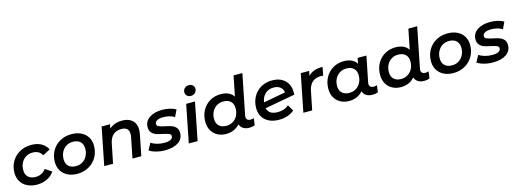

<svg xmlns="http://www.w3.org/2000/svg" viewBox="-5 -1698 7081 2632"><g transform="rotate(-15 3535.5 -382.5)"><path d="M34 -228Q34 -317 75 -388Q116 -459 188.5 -499.5Q261 -540 354 -540Q435 -540 493.5 -508.5Q552 -477 584 -415L477 -360Q440 -434 344 -434Q291 -434 249.5 -408.5Q208 -383 184 -337.5Q160 -292 160 -234Q160 -171 197 -135.5Q234 -100 302 -100Q348 -100 385 -118.5Q422 -137 448 -174L540 -112Q503 -56 438 -24.5Q373 7 296 7Q217 7 157.5 -22.5Q98 -52 66 -105Q34 -158 34 -228Z M607 -228Q607 -317 647.5 -388Q688 -459 760.5 -499.5Q833 -540 924 -540Q1002 -540 1061 -511Q1120 -482 1152 -429Q1184 -376 1184 -306Q1184 -217 1143 -146Q1102 -75 1029.5 -34Q957 7 866 7Q788 7 729.5 -22.5Q671 -52 639 -105Q607 -158 607 -228ZM1058 -300Q1058 -363 1021 -398.5Q984 -434 917 -434Q864 -434 822.5 -408.5Q781 -383 757 -337.5Q733 -292 733 -234Q733 -171 770 -135.5Q807 -100 874 -100Q927 -100 968.5 -125.5Q1010 -151 1034 -196.5Q1058 -242 1058 -300Z M1839 -360Q1839 -336 1832 -296L1773 0H1648L1706 -293Q1710 -313 1710 -334Q1710 -431 1603 -431Q1534 -431 1489 -392.5Q1444 -354 1428 -277L1372 0H1247L1353 -534H1472L1460 -475Q1532 -540 1644 -540Q1734 -540 1786.5 -493Q1839 -446 1839 -360Z M1889 -51 1941 -147Q1974 -123 2024 -109Q2074 -95 2127 -95Q2187 -95 2217.5 -111.5Q2248 -128 2248 -159Q2248 -183 2222.5 -194Q2197 -205 2142 -217Q2085 -228 2048.5 -240.5Q2012 -253 1985.5 -281.5Q1959 -310 1959 -360Q1959 -443 2028.5 -491.5Q2098 -540 2213 -540Q2268 -540 2320 -527.5Q2372 -515 2405 -494L2359 -398Q2326 -419 2284.5 -429Q2243 -439 2201 -439Q2142 -439 2111.5 -421Q2081 -403 2081 -374Q2081 -348 2107.5 -336.5Q2134 -325 2190 -313Q2246 -302 2282 -289.5Q2318 -277 2344 -249Q2370 -221 2370 -173Q2370 -87 2300 -40Q2230 7 2114 7Q2046 7 1984.5 -9.5Q1923 -26 1889 -51Z M2553 -534H2678L2572 0H2447ZM2569 -692Q2569 -726 2592.5 -749Q2616 -772 2654 -772Q2687 -772 2708 -752.5Q2729 -733 2729 -705Q2729 -668 2705.5 -645Q2682 -622 2644 -622Q2611 -622 2590 -642.5Q2569 -663 2569 -692Z M3290 -151Q3290 -124 3306 -110Q3322 -96 3350 -96Q3375 -96 3397 -105L3384 -6Q3351 7 3307 7Q3255 7 3220.5 -15Q3186 -37 3172 -77Q3136 -36 3086.5 -14.5Q3037 7 2977 7Q2911 7 2857.5 -21Q2804 -49 2773 -102.5Q2742 -156 2742 -228Q2742 -318 2781 -389Q2820 -460 2888.5 -500Q2957 -540 3042 -540Q3105 -540 3151.5 -519Q3198 -498 3224 -457L3281 -742H3406L3293 -175Q3290 -162 3290 -151ZM3192 -300Q3192 -363 3155 -398.5Q3118 -434 3051 -434Q2999 -434 2957 -408.5Q2915 -383 2891.5 -337.5Q2868 -292 2868 -234Q2868 -171 2905 -135.5Q2942 -100 3009 -100Q3061 -100 3103 -125.5Q3145 -151 3168.5 -196.5Q3192 -242 3192 -300Z M4018 -299Q4018 -281 4017 -272L3590 -194Q3611 -99 3740 -99Q3786 -99 3826.5 -113Q3867 -127 3894 -154L3946 -67Q3905 -30 3848 -11.5Q3791 7 3728 7Q3648 7 3588 -22Q3528 -51 3496 -104Q3464 -157 3464 -228Q3464 -316 3503 -387.5Q3542 -459 3612 -499.5Q3682 -540 3771 -540Q3883 -540 3950.5 -478Q4018 -416 4018 -299ZM3589 -277 3902 -335Q3896 -385 3859.5 -412.5Q3823 -440 3766 -440Q3694 -440 3647 -396Q3600 -352 3589 -277Z M4490 -540 4467 -421Q4450 -424 4436 -424Q4283 -424 4251 -263L4198 0H4073L4179 -534H4298L4284 -465Q4319 -506 4369.5 -523Q4420 -540 4490 -540Z M5145 -105 5132 -6Q5097 7 5054 7Q5001 7 4966 -15.5Q4931 -38 4919 -78Q4883 -37 4833.5 -15Q4784 7 4723 7Q4657 7 4603.5 -21Q4550 -49 4519 -102.5Q4488 -156 4488 -228Q4488 -317 4527.5 -388.5Q4567 -460 4635.5 -500Q4704 -540 4789 -540Q4917 -540 4971 -455L4986 -534H5111L5039 -175Q5036 -163 5036 -152Q5036 -125 5052 -110.5Q5068 -96 5098 -96Q5123 -96 5145 -105ZM4939 -300Q4939 -363 4902 -398.5Q4865 -434 4798 -434Q4745 -434 4703.5 -408.5Q4662 -383 4638 -337.5Q4614 -292 4614 -234Q4614 -171 4651 -135.5Q4688 -100 4755 -100Q4808 -100 4849.5 -125.5Q4891 -151 4915 -196.5Q4939 -242 4939 -300Z M5771 -151Q5771 -124 5787 -110Q5803 -96 5831 -96Q5856 -96 5878 -105L5865 -6Q5832 7 5788 7Q5736 7 5701.5 -15Q5667 -37 5653 -77Q5617 -36 5567.5 -14.5Q5518 7 5458 7Q5392 7 5338.5 -21Q5285 -49 5254 -102.5Q5223 -156 5223 -228Q5223 -318 5262 -389Q5301 -460 5369.5 -500Q5438 -540 5523 -540Q5586 -540 5632.5 -519Q5679 -498 5705 -457L5762 -742H5887L5774 -175Q5771 -162 5771 -151ZM5673 -300Q5673 -363 5636 -398.5Q5599 -434 5532 -434Q5480 -434 5438 -408.5Q5396 -383 5372.5 -337.5Q5349 -292 5349 -234Q5349 -171 5386 -135.5Q5423 -100 5490 -100Q5542 -100 5584 -125.5Q5626 -151 5649.5 -196.5Q5673 -242 5673 -300Z M5945 -228Q5945 -317 5985.5 -388Q6026 -459 6098.5 -499.5Q6171 -540 6262 -540Q6340 -540 6399 -511Q6458 -482 6490 -429Q6522 -376 6522 -306Q6522 -217 6481 -146Q6440 -75 6367.5 -34Q6295 7 6204 7Q6126 7 6067.5 -22.5Q6009 -52 5977 -105Q5945 -158 5945 -228ZM6396 -300Q6396 -363 6359 -398.5Q6322 -434 6255 -434Q6202 -434 6160.5 -408.5Q6119 -383 6095 -337.5Q6071 -292 6071 -234Q6071 -171 6108 -135.5Q6145 -100 6212 -100Q6265 -100 6306.5 -125.5Q6348 -151 6372 -196.5Q6396 -242 6396 -300Z M6542 -51 6594 -147Q6627 -123 6677 -109Q6727 -95 6780 -95Q6840 -95 6870.5 -111.5Q6901 -128 6901 -159Q6901 -183 6875.5 -194Q6850 -205 6795 -217Q6738 -228 6701.5 -240.5Q6665 -253 6638.5 -281.5Q6612 -310 6612 -360Q6612 -443 6681.5 -491.5Q6751 -540 6866 -540Q6921 -540 6973 -527.5Q7025 -515 7058 -494L7012 -398Q6979 -419 6937.5 -429Q6896 -439 6854 -439Q6795 -439 6764.5 -421Q6734 -403 6734 -374Q6734 -348 6760.5 -336.5Q6787 -325 6843 -313Q6899 -302 6935 -289.5Q6971 -277 6997 -249Q7023 -221 7023 -173Q7023 -87 6953 -40Q6883 7 6767 7Q6699 7 6637.5 -9.5Q6576 -26 6542 -51Z"/></g></svg>

Font: Montserrat Alternates SemiBold
Style: Italic
Weight: 600
Italic angle: -11.3°
Designer: Julieta Ulanovsky
Foundry: Julieta Ulanovsky
Version: Version 7.200